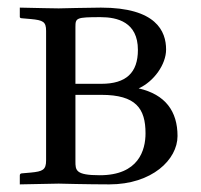

<svg xmlns="http://www.w3.org/2000/svg" viewBox="-20 -482 527 504"><path d="M178 -411C178 -435 180 -437 244 -437C288 -437 342 -424 342 -351C342 -291 311 -262 246 -262H178ZM178 -233H246C337 -233 362 -197 362 -132C362 -88 344 -22 242 -22C178 -22 178 -35 178 -59ZM32 -21V2L134 0C134 0 211 2 267 2C379 2 446 -63 446 -125C446 -190 414 -234 344 -250C384 -268 416 -313 416 -352C416 -400 390 -462 245 -462C217 -462 134 -460 134 -460C134 -460 66 -461 32 -462V-438C32 -436 33 -434 38 -434L61 -432C93 -429 101 -425 101 -401V-61C101 -36 92 -32 61 -29L38 -27C33 -27 32 -24 32 -21Z"/></svg>

Font: Linux Libertine O C
Style: Regular
Weight: 400
Designer: Philipp H. Poll
Foundry: Philipp H. Poll
Version: Version 4.0.3